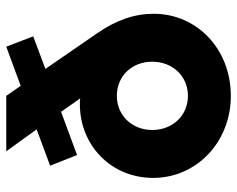

<svg xmlns="http://www.w3.org/2000/svg" viewBox="-92 -654 757 613"><g transform="rotate(-90 286.5 -347.5)"><path d="M287 11C436 11 549 -97 549 -235C549 -297 529 -355 486 -417L373 -581L477 -620L444 -706L319 -660L287 -706H110L180 -609L64 -566L98 -480L236 -531L279 -470C273 -471 267 -471 260 -471C130 -471 25 -372 25 -237C25 -98 140 11 287 11ZM178 -240C178 -305 225 -353 287 -353C350 -353 396 -305 396 -240C396 -175 350 -126 287 -126C224 -126 178 -175 178 -240Z"/></g></svg>

Font: MV Cash
Style: Bold
Weight: 700
Designer: Rodrigo Fuenzalida
Foundry: fragTYPE
Version: Version 1.100;Glyphs 3.1.2 (3151)